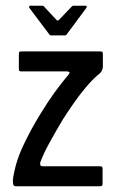

<svg xmlns="http://www.w3.org/2000/svg" viewBox="-20 -652 407 672"><path d="M25 -23Q33 -81 59.5 -138.5Q86 -196 122 -254Q146 -294 171.5 -329Q197 -364 220 -391Q223 -395 223.5 -397.5Q224 -400 217 -402H56Q51 -402 48.5 -403.5Q46 -405 46 -411V-462Q46 -470 48.5 -471Q51 -472 57 -472H329Q338 -472 339 -469.5Q340 -467 340 -459V-417Q340 -412 336 -404Q332 -396 323 -390Q303 -373 281 -347Q259 -321 238.5 -291.5Q218 -262 200 -234Q175 -192 153.5 -153Q132 -114 121 -84Q120 -80 121 -75Q122 -70 131 -70H330Q336 -70 337.5 -68Q339 -66 339 -59V-9Q339 -3 336 -1.5Q333 0 326 0H37Q30 0 27.5 -3.5Q25 -7 25 -23ZM160 -528Q155 -528 153 -531L83 -624Q81 -627 82 -629.5Q83 -632 86 -632H128Q133 -632 135 -628L178 -582Q182 -578 186 -582L230 -628Q233 -632 237 -632H279Q283 -632 283.5 -629.5Q284 -627 282 -624L213 -531Q211 -528 206 -528Z"/></svg>

Font: Glory Thin Medium
Style: Regular
Weight: 500
Version: Version 1.011